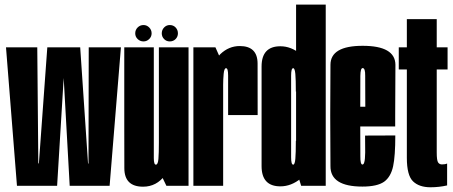

<svg xmlns="http://www.w3.org/2000/svg" viewBox="-20 -805 1965 832"><path d="M53.5 0H227.5L256 -467L282 0H455L504 -600H364.5L363.5 -96.5H361.5L327.5 -600H185L148.5 -97H146L141.5 -600H6Z M701 0H797V-600H668.5V-67.5ZM646.5 -600H518.5V-254Q518.5 -156.5 518.8 -76.2Q519 4 600 4Q658.5 4 695.5 -46.2Q732.5 -96.5 732.5 -180L668.5 -187.5Q668.5 -141.5 666.5 -116.5Q664.5 -91.5 655.5 -91.5Q646.5 -91.5 646.5 -120Q646.5 -148.5 646.5 -254.5ZM602 -625.5Q616 -625.5 626.5 -635.8Q637 -646 637 -660.5Q637 -675.5 626.5 -686Q616 -696.5 602 -696.5Q587 -696.5 576.5 -686Q566 -675.5 566 -660.5Q566 -646 576.5 -635.8Q587 -625.5 602 -625.5ZM715.5 -625.5Q731 -625.5 741 -635.8Q751 -646 751 -660.5Q751 -675.5 741 -686Q731 -696.5 715.5 -696.5Q701.5 -696.5 691.2 -686Q681 -675.5 681 -660.5Q681 -646 691 -635.8Q701 -625.5 715.5 -625.5Z M968.5 -306.5H1096.5Q1096.5 -453.5 1096.2 -529.5Q1096 -605.5 1019 -605.5Q971.5 -605.5 934.8 -570.5Q898 -535.5 898 -444.5L947 -438Q947 -460.5 949.2 -485Q951.5 -509.5 959.5 -509.5Q968.5 -509.5 968.5 -478Q968.5 -446.5 968.5 -306.5ZM818 0H947V-524.5L913.5 -600H818Z M1285 0H1391.5V-785H1263V-71ZM1195 2.5Q1242 2.5 1283.5 -31.5Q1325 -65.5 1325 -145L1262 -195Q1262 -141.5 1259.8 -116.5Q1257.5 -91.5 1250.5 -91.5Q1241.5 -91.5 1241.5 -123.5Q1241.5 -155.5 1241.5 -301Q1241.5 -445 1241.5 -477.2Q1241.5 -509.5 1250.5 -509.5Q1257.5 -509.5 1259.8 -484.8Q1262 -460 1262 -408L1325 -455.5Q1325 -535 1283.5 -569.8Q1242 -604.5 1195 -604.5Q1113.5 -604.5 1113.5 -516.8Q1113.5 -429 1113.5 -301Q1113.5 -173 1113.5 -85.2Q1113.5 2.5 1195 2.5Z M1550.5 3.5V-92Q1541 -92 1541.5 -129Q1541 -165.5 1541 -302.5Q1541 -443 1541.5 -476Q1542 -510 1551.5 -510Q1563 -510 1562.5 -477Q1562.5 -445.5 1563 -342.5H1530V-257H1692.5Q1692.5 -279.5 1692.5 -302.5Q1692.5 -441.5 1693.5 -524.5Q1692.5 -606.5 1551.5 -606.5Q1412 -606.5 1412 -524Q1411 -441 1411 -303.5Q1411 -175 1412 -85.5Q1411 3.5 1550.5 3.5ZM1550.5 -92V3.5Q1614.5 3.5 1644.5 -17.5Q1673.5 -38.5 1683.5 -84.5Q1693 -128.5 1693 -218L1562 -217.5Q1562 -176.5 1562.5 -144Q1562 -112.5 1558.5 -102Q1556 -92 1550.5 -92Z M1845.5 6.5Q1882.5 6.5 1917.5 -1.5V-96.5Q1909.5 -92.5 1895 -92.5Q1884 -92.5 1878.2 -101.5Q1872.5 -110.5 1872.5 -144V-504H1919.5V-600H1872.5V-722H1743V-600H1708V-504H1743V-121Q1743 -45 1769.8 -19.2Q1796.5 6.5 1845.5 6.5Z"/></svg>

Font: Anybody UltraCondensed
Style: Bold
Weight: 700
Width: 1
Version: Version 1.113;gftools[0.9.25]